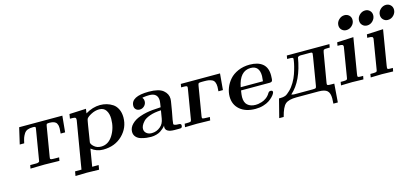

<svg xmlns="http://www.w3.org/2000/svg" viewBox="-68 -1245 4319 1990"><g transform="rotate(-15 2091.0 -249.5)"><path d="M73.2 -270 113.8 -444.8H577.1L560.1 -270H512.2Q516.1 -306.2 516.1 -325.2Q516.1 -341.3 514.2 -351.6Q512.2 -361.8 505.1 -377Q498 -392.1 478.5 -400.1Q459 -408.2 429.2 -408.2Q405.3 -408.2 400.1 -404.1Q395 -399.9 392.1 -379.9L339.8 -66.9Q337.9 -52.7 337.9 -50.8Q337.9 -41 348.9 -38.6Q359.9 -36.1 400.9 -36.1H433.1L426.8 0Q347.7 -2.9 268.1 -2.9Q191.9 -2.9 116.2 0L123 -36.1H141.1Q176.3 -36.1 189.2 -36.1Q202.1 -36.1 211.7 -40.5Q221.2 -44.9 222.2 -49.1Q223.1 -53.2 225.1 -66.9L276.9 -378.9Q278.8 -393.1 278.8 -395Q278.8 -402.8 273.4 -405.5Q268.1 -408.2 251 -408.2Q215.8 -408.2 192.9 -399.2Q169.9 -390.1 156 -367.7Q142.1 -345.2 135.5 -326.2Q128.9 -307.1 121.1 -270Z M546.9 194.8 555.2 147H624Q626 137.2 628.9 117.2Q631.8 97.2 633.8 86.9L709 -360.8V-371.1Q709 -387.2 696.5 -390.6Q684.1 -394 645 -394L652.8 -441.9L832 -450.2L824.7 -402.8Q902.8 -449.7 981.9 -450.2Q1018.1 -450.2 1052 -440.7Q1085.9 -431.2 1116.5 -411.1Q1147 -391.1 1165.5 -353Q1184.1 -314.9 1184.1 -264.2Q1184.1 -153.3 1103.5 -74.2Q1022.9 4.9 896 4.9Q825.2 4.9 770 -40L738.8 147H808.1L799.8 194.8Q735.8 191.9 669.9 191.9H667Q614.7 191.9 546.9 194.8ZM780.8 -103Q780.8 -82 810.3 -56.4Q839.8 -30.8 883.8 -30.8Q961.9 -30.8 1010 -107.4Q1058.1 -184.1 1058.1 -282.2Q1058.1 -337.4 1034.4 -373.3Q1010.7 -409.2 961.9 -409.2Q918 -409.2 875 -386.5Q832 -363.8 821.8 -344.2Q818.8 -339.4 808.8 -278.6Q798.8 -217.8 790 -160.2Z M1231.4 -95.2Q1231.4 -139.2 1266.6 -175Q1301.8 -210.9 1357.4 -230Q1394.5 -243.2 1430.2 -250Q1465.8 -256.8 1492.2 -259Q1518.6 -261.2 1583.5 -265.1Q1592.3 -316.9 1592.8 -333Q1592.8 -417 1501.5 -417Q1485.4 -417 1467.5 -415.5Q1449.7 -414.1 1438.2 -412.1Q1426.8 -410.2 1426.8 -409.2Q1426.8 -408.2 1428.2 -406Q1429.7 -403.8 1429.7 -402.8Q1440.9 -388.7 1440.4 -370.1Q1440.4 -339.4 1418.9 -318.6Q1397.5 -297.9 1369.6 -297.9Q1344.7 -297.9 1329.1 -313Q1313.5 -328.1 1313.5 -351.1Q1313.5 -453.1 1506.8 -453.1Q1613.8 -453.1 1659.7 -415Q1705.6 -377 1705.6 -323.2Q1705.6 -305.2 1696.8 -257.8Q1688 -203.6 1686.5 -195.8Q1664.6 -85.9 1664.6 -64.9Q1664.6 -46.9 1720.7 -46.9Q1745.6 -46.9 1745.6 -27.8Q1745.6 -14.6 1740.7 -8.3Q1735.8 -2 1729.7 -1Q1723.6 0 1711.4 0H1663.6Q1566.4 0 1566.4 -56.2Q1566.4 -64 1568.8 -74.2Q1567.9 -71.3 1562.3 -64.2Q1556.6 -57.1 1542.7 -44.7Q1528.8 -32.2 1511.7 -21Q1494.6 -9.8 1467 -2Q1439.5 5.9 1409.7 5.9Q1385.7 5.9 1361.1 2.9Q1336.4 0 1304 -9Q1271.5 -18.1 1251.5 -40.5Q1231.4 -63 1231.4 -95.2ZM1348.6 -95.2Q1348.6 -66.4 1370.6 -48.1Q1392.6 -29.8 1425.8 -29.8Q1479 -29.8 1519.5 -64Q1555.7 -92.8 1564.5 -149.9Q1566.4 -164.1 1571.5 -192.1Q1576.7 -220.2 1578.6 -233.9Q1507.8 -231 1458.3 -213.4Q1408.7 -195.8 1387.2 -172.4Q1365.7 -148.9 1357.2 -130.1Q1348.6 -111.3 1348.6 -95.2Z M1774.4 0 1780.3 -36.1H1796.4Q1835.4 -36.1 1843.3 -40Q1851.1 -43.9 1854 -62Q1854 -65.9 1855 -68.8L1906.2 -377Q1908.2 -391.1 1908.2 -394Q1908.2 -403.8 1899.2 -406.5Q1890.1 -409.2 1860.4 -409.2H1842.3L1848.1 -444.8H2269L2253.4 -270H2205.1Q2208 -303.2 2208 -317.9Q2208 -347.7 2199.2 -367.4Q2190.4 -387.2 2171.9 -395.5Q2153.3 -403.8 2135.7 -406.5Q2118.2 -409.2 2091.3 -409.2H2066.4Q2036.6 -409.2 2030.5 -405Q2024.4 -400.9 2021 -379.9L1969.2 -66.9Q1966.3 -48.8 1969.2 -43.9Q1975.1 -36.1 2031.2 -36.1H2050.3L2044.4 0Q1972.7 -2.9 1902.3 -2.9Q1851.6 -2.9 1774.4 0Z M2302.7 -187Q2302.7 -233.9 2320.8 -280Q2338.9 -326.2 2372.8 -365Q2406.7 -403.8 2462.9 -428.5Q2519 -453.1 2587.9 -453.1Q2676.8 -453.1 2725.8 -412.6Q2774.9 -372.1 2774.9 -288.1Q2774.9 -239.3 2767.8 -228.5Q2760.7 -217.8 2737.8 -217.8H2433.6Q2425.8 -169.9 2425.8 -147.9Q2425.8 -89.8 2456.1 -63Q2488.3 -34.2 2542 -34.2Q2555.2 -34.2 2569.6 -36.1Q2584 -38.1 2609.4 -45.7Q2634.8 -53.2 2659.9 -72Q2685.1 -90.8 2701.7 -120.1Q2712.9 -135.3 2727.1 -134.8Q2750 -134.8 2750 -117.2Q2750 -111.3 2742.9 -98.1Q2735.8 -85 2718.3 -66.9Q2700.7 -48.8 2676.8 -33Q2652.8 -17.1 2614.7 -5.6Q2576.7 5.9 2531.7 5.9Q2425.8 5.9 2364.3 -46.6Q2302.7 -99.1 2302.7 -187ZM2439 -251H2677.7Q2682.6 -295.9 2682.6 -306.2Q2682.6 -417 2588.9 -417Q2471.2 -417 2439 -251Z M2741.7 162.1 2792.5 -36.1H2808.6Q2838.4 -36.1 2859.6 -43.9Q2880.9 -51.8 2913.6 -84Q2943.4 -112.8 2968 -154.8Q2992.7 -196.8 3006.6 -237.3Q3020.5 -277.8 3029.5 -314Q3038.6 -350.1 3041.5 -372.1L3044.4 -394Q3044.4 -403.8 3035.2 -406.5Q3025.9 -409.2 2993.7 -409.2H2979.5L2985.8 -444.8H3442.9L3436.5 -409.2H3421.9Q3381.8 -409.2 3374.3 -404.5Q3366.7 -399.9 3362.8 -376L3310.5 -66.9Q3308.6 -52.7 3308.6 -50.8Q3308.6 -41 3319.1 -38.6Q3329.6 -36.1 3367.7 -36.1H3385.7L3370.6 162.1H3322.8Q3325.7 107.9 3325.7 106.9Q3325.7 48.8 3299.6 24.4Q3273.4 0 3207.5 0H2970.7Q2885.7 0 2850.6 30.5Q2815.4 61 2789.6 162.1ZM2926.8 -42Q2940.9 -36.1 2956.5 -36.1H3152.8Q3180.7 -36.1 3186.8 -40.5Q3192.9 -44.9 3195.8 -64L3244.6 -358.9Q3249.5 -386.7 3249.5 -395Q3249.5 -403.8 3244.1 -406.5Q3238.8 -409.2 3220.7 -409.2H3124.5Q3104.5 -409.2 3092.8 -397.9Q3052.7 -154.8 2926.8 -43Z M3448.2 0 3454.1 -36.1H3470.2Q3480 -36.1 3487.1 -36.1Q3494.1 -36.1 3500.2 -37.1Q3506.3 -38.1 3509.8 -38.1Q3513.2 -38.1 3516.8 -40.5Q3520.5 -43 3521.5 -43Q3522.5 -43 3524.4 -47.4Q3526.4 -51.8 3526.4 -53Q3526.4 -54.2 3527.8 -60.5Q3529.3 -66.9 3529.3 -68.8L3578.1 -366.2Q3580.1 -378.4 3580.6 -381.8Q3580.6 -396 3570.6 -400.9Q3560.5 -405.8 3531.2 -405.8H3519.5L3525.4 -441.9L3701.2 -450.2L3639.2 -75.2Q3636.2 -58.1 3636.2 -50.8Q3636.2 -41 3644.3 -38.6Q3652.3 -36.1 3677.2 -36.1H3695.3L3688.5 0Q3628.4 -2.9 3568.4 -2.9Q3508.3 -2.9 3448.2 0ZM3582.5 -606.9Q3582.5 -642.1 3609.4 -668Q3636.2 -693.8 3670.4 -693.8Q3699.2 -693.8 3719.2 -674.8Q3739.3 -655.8 3739.3 -626Q3739.3 -590.8 3712.4 -564.9Q3685.5 -539.1 3651.4 -539.1Q3622.6 -539.1 3602.5 -558.1Q3582.5 -577.1 3582.5 -606.9Z M3767.1 0 3772.9 -36.1H3789.1Q3798.8 -36.1 3805.9 -36.1Q3813 -36.1 3819.1 -37.1Q3825.2 -38.1 3828.6 -38.1Q3832 -38.1 3835.7 -40.5Q3839.4 -43 3840.3 -43Q3841.3 -43 3843.3 -47.4Q3845.2 -51.8 3845.2 -53Q3845.2 -54.2 3846.7 -60.5Q3848.1 -66.9 3848.1 -68.8L3897 -366.2Q3898.9 -378.4 3899.4 -381.8Q3899.4 -396 3889.4 -400.9Q3879.4 -405.8 3850.1 -405.8H3838.4L3844.2 -441.9L4020 -450.2L3958 -75.2Q3955.1 -58.1 3955.1 -50.8Q3955.1 -41 3963.1 -38.6Q3971.2 -36.1 3996.1 -36.1H4014.2L4007.3 0Q3947.3 -2.9 3887.2 -2.9Q3827.1 -2.9 3767.1 0ZM3802.2 -599.1Q3802.2 -634.3 3829.1 -660.2Q3856 -686 3890.1 -686Q3918.9 -686 3939 -666.5Q3959 -647 3959 -617.2Q3959 -583 3933.1 -556.4Q3907.2 -529.8 3871.1 -529.8Q3842.3 -529.8 3822.3 -549.6Q3802.2 -569.3 3802.2 -599.1ZM4025.4 -599.1Q4025.4 -634.3 4052.2 -660.2Q4079.1 -686 4113.3 -686Q4142.1 -686 4162.1 -666.5Q4182.1 -647 4182.1 -617.2Q4182.1 -583 4156.2 -556.4Q4130.4 -529.8 4094.2 -529.8Q4065.4 -529.8 4045.4 -549.6Q4025.4 -569.3 4025.4 -599.1Z"/></g></svg>

Font: CMU Serif Extra
Style: BoldSlanted
Weight: 700
Italic angle: -9.46001°
Version: Version 0.7.0